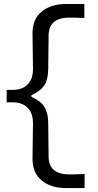

<svg xmlns="http://www.w3.org/2000/svg" viewBox="-20 -825 494 967"><path d="M315.2 122.3H406.1V51.4Q379.2 52.7 359 53.1Q338.8 53.5 325.3 53.5Q275.1 52.2 250.1 30.1Q225.1 7.9 224.8 -36.1L222.9 -203Q222.5 -244 212.1 -269.3Q201.7 -294.7 183 -310.2Q164.3 -325.7 138.3 -337V-345.9Q177.6 -362.8 199.7 -390.4Q221.8 -418 222.9 -478.8L224.8 -646.2Q225.1 -690.2 250.1 -712.8Q275.1 -735.4 325.3 -736.2Q339.6 -736.2 359.8 -736Q380 -735.8 404.8 -734.5V-805H315.2Q236.5 -805 190.1 -766.8Q143.7 -728.6 143.7 -657.5Q143.7 -612.7 144.9 -567.5Q146.1 -522.3 146.1 -477.5Q146.1 -439.4 132 -416.4Q118 -393.4 95.5 -382.9Q73 -372.4 47.3 -372.4H13.5V-309.6H47.3Q73 -309.6 95.5 -299.1Q118 -288.6 132 -265.4Q146.1 -242.2 146.1 -204Q146.1 -159.3 144.9 -114.7Q143.7 -70.1 143.7 -25.3Q143.7 45.8 190.1 84.1Q236.5 122.3 315.2 122.3Z"/></svg>

Font: Pinar FD VF
Style: Regular
Weight: 300
Designer: Amin Abedi
Version: Version 2.000